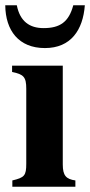

<svg xmlns="http://www.w3.org/2000/svg" viewBox="-31 -711 343 731"><path d="M256 0V-24C221 -29 208 -42 208 -85V-461H15V-437C59 -428 69 -418 69 -373V-88C69 -42 62 -35 16 -24V0ZM248 -691C231 -627 197 -604 135 -604C81 -604 45 -630 33 -691H-11C-10 -595 40 -528 140 -528C239 -528 285 -597 292 -691Z"/></svg>

Font: XITS Math
Style: Bold
Weight: 700
Designer: MicroPress Inc., with final additions and corrections provided by Coen Hoffman, Elsevier (retired)
Version: Version 1.302